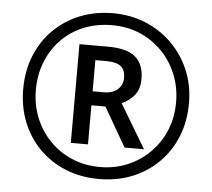

<svg xmlns="http://www.w3.org/2000/svg" viewBox="-52 -781 936 847"><g transform="rotate(5 416.0 -357.0)"><path d="M279 -138V-575H407Q489 -575 527 -543Q565 -511 565 -446Q565 -399 541 -371.5Q517 -344 487 -332L603 -138H517L417 -311H355V-138ZM405 -373Q444 -373 466 -393Q488 -413 488 -444Q488 -479 468 -495Q448 -511 404 -511H355V-373ZM416 10Q336 10 269 -17Q202 -44 152.5 -93.5Q103 -143 76 -210Q49 -277 49 -357Q49 -437 76 -504Q103 -571 152.5 -620.5Q202 -670 269 -697Q336 -724 416 -724Q492 -724 558.5 -697Q625 -670 675.5 -620.5Q726 -571 754.5 -504Q783 -437 783 -357Q783 -277 756 -210Q729 -143 679.5 -93.5Q630 -44 563 -17Q496 10 416 10ZM416 -43Q480 -43 536 -66Q592 -89 635 -131.5Q678 -174 702 -231Q726 -288 726 -357Q726 -422 703 -479Q680 -536 638.5 -579Q597 -622 540.5 -646.5Q484 -671 416 -671Q348 -671 291 -648Q234 -625 192.5 -582.5Q151 -540 128 -483Q105 -426 105 -357Q105 -292 128 -235Q151 -178 192.5 -135Q234 -92 291 -67.5Q348 -43 416 -43Z"/></g></svg>

Font: Noto Sans Lao UI
Style: Regular
Weight: 400
Designer: Monotype Design Team
Foundry: Monotype Imaging Inc.
Version: Version 2.000